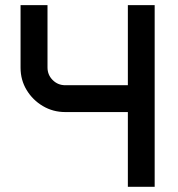

<svg xmlns="http://www.w3.org/2000/svg" viewBox="-20 -714 680 734"><path d="M58.6 -694.3H161.6V-456.1Q161.6 -427.7 181.4 -408Q201.2 -388.2 229.5 -388.2H468.8V-694.3H571.3V0H468.8V-285.6H229.5Q182.6 -285.6 143.8 -308.6Q105 -331.5 81.8 -369.9Q58.6 -408.2 58.6 -455.1Z"/></svg>

Font: Anta
Style: Regular
Weight: 400
Designer: Sergej Lebedev
Foundry: Sergej Lebedev
Version: Version 1.000; ttfautohint (v1.8.4.7-5d5b)